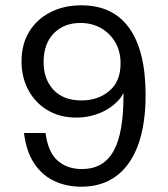

<svg xmlns="http://www.w3.org/2000/svg" viewBox="-20 -699 630 722"><path d="M286.9 -679.1C242.6 -679.1 203.4 -670.4 169.3 -652.8C135.2 -635.3 108.6 -610.9 89.6 -579.5C70.5 -548.2 61 -511 61 -468C61 -427.5 69.8 -391.2 87.3 -359.2C104.8 -327.2 128.9 -302.2 159.6 -284.1C190.4 -265.9 226 -256.9 266.6 -256.9C299.1 -256.9 329.6 -262.9 357.8 -274.9C386.1 -286.8 409.8 -303.7 428.8 -325.6C435.2 -332.8 439.7 -341 444.5 -349V-343.5C444.5 -295 441.4 -253 435.3 -217.7C429.1 -182.4 419.6 -153.3 406.7 -130.6C393.8 -107.8 377.5 -90.9 357.8 -79.9C338.2 -68.8 314.8 -63.3 287.8 -63.3C250.9 -63.3 220.5 -73.9 196.5 -95.1C172.6 -116.2 157.5 -150.9 151.3 -198.8H70.2C75.8 -153.9 88 -116.6 107.1 -86.8C126.2 -57 151 -34.5 181.8 -19.5C212.5 -4.5 247.2 3.1 285.9 3.1C337.6 3.1 381.3 -10.3 417.3 -37C453.3 -63.7 480.6 -102.7 499.4 -154C518.1 -205.3 527.5 -267.9 527.5 -341.6C527.5 -452.2 507 -536.1 466.2 -593.2C425.3 -650.4 365.5 -678.9 286.9 -678.9ZM391.5 -357.4C363.5 -333.4 328.3 -321.3 285.9 -321.3C241.1 -321.3 206.2 -334.6 181.3 -361C156.4 -387.5 144 -422.5 144 -466.1C144 -511.6 156.7 -547.4 182.2 -573.5C207.7 -599.5 241.1 -612.7 282.2 -612.7C311.1 -612.7 337 -606.2 359.7 -593.3C382.4 -580.4 400.4 -562.6 413.6 -539.9C426.8 -517.1 433.4 -490.6 433.4 -460.6C433.4 -415.7 419.5 -381.3 391.5 -357.4Z"/></svg>

Font: Diatome Awesome Regular
Style: Regular
Weight: 400
Designer: 15.100.17
Foundry: 15.100.17
Version: Version 1.008;Fontself Maker 3.5.8